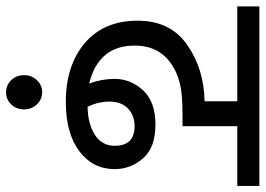

<svg xmlns="http://www.w3.org/2000/svg" viewBox="-138 -524 854 617"><g transform="rotate(90 288.5 -215.0)"><path d="M307 0Q408 0 465.5 -43.5Q523 -87 523 -157Q523 -208 488.5 -248Q454 -288 380 -288Q306 -288 269.5 -248Q233 -208 233 -157Q233 -115 248 -75Q126 -105 126 -221Q126 -301 188 -341Q213 -358 247.5 -366.5Q282 -375 346 -375H385V-551H577V-622H0V-551H305V-446Q201 -444 123.5 -390Q46 -336 46 -231Q46 -122 118 -61Q190 0 307 0ZM306 -140Q306 -178 328 -199.5Q350 -221 385 -221Q448 -221 448 -157Q448 -116 413 -93.5Q378 -71 323 -70Q306 -103 306 -140ZM221 134Q221 159 237 175.5Q253 192 276 192Q299 192 315 175.5Q331 159 331 134Q331 110 315 93Q299 76 276 76Q253 76 237 93Q221 110 221 134Z"/></g></svg>

Font: Noto Sans Devanagari
Style: Regular
Weight: 400
Designer: Jelle Bosma - Monotype Design Team
Foundry: Monotype Imaging Inc.
Version: Version 1.901